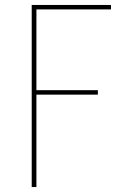

<svg xmlns="http://www.w3.org/2000/svg" viewBox="-20 -755 540 775"><path d="M108 0V-735H428V-717H127V-391H375V-373H127V0Z"/></svg>

Font: Iosevka Thin
Style: Regular
Weight: 100
Monospace: yes
Designer: Belleve Invis
Foundry: Belleve Invis
Version: Version 32.5.0; ttfautohint (v1.8.4)